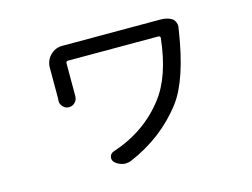

<svg xmlns="http://www.w3.org/2000/svg" viewBox="-86 -679 1171 891"><g transform="rotate(-15 500.0 -233.0)"><path d="M737.3 -535.2Q740.2 -535.2 744.1 -535.2Q777.3 -535.2 797.9 -522.5Q809.6 -514.6 814.5 -501Q817.4 -493.2 817.4 -484.4Q817.4 -478.5 815.4 -472.7Q815.4 -469.7 814.5 -464.8Q779.3 -236.3 705.1 -137.7Q604.5 -4.9 442.4 63.5Q429.7 68.4 416 68.4Q409.2 68.4 401.4 66.4Q379.9 61.5 365.2 46.9Q354.5 35.2 358.4 20Q362.3 4.9 377 0Q534.2 -51.8 627.9 -172.9Q705.1 -270.5 724.6 -452.1Q725.6 -456.1 722.7 -459Q719.7 -461.9 715.8 -461.9H281.2Q271.5 -461.9 271.5 -452.1V-307.6V-293.9Q271.5 -276.4 259.3 -264.2Q247.1 -252 230.5 -252Q212.9 -252 202.1 -264.6Q190.4 -276.4 190.4 -292L191.4 -307.6V-452.1Q191.4 -486.3 215.3 -510.7Q239.3 -535.2 272.5 -535.2H278.3H717.8Q730.5 -535.2 737.3 -535.2Z"/></g></svg>

Font: Gen Jyuu GothicX Regular
Style: Regular
Weight: 400
Designer: [Source Han Sans]
Ryoko NISHIZUKA  (kana & ideographs); Paul D. Hunt (Latin, Greek & Cyrillic); Wenlong ZHANG  (bopomofo
Version: Version 1.002.20150607